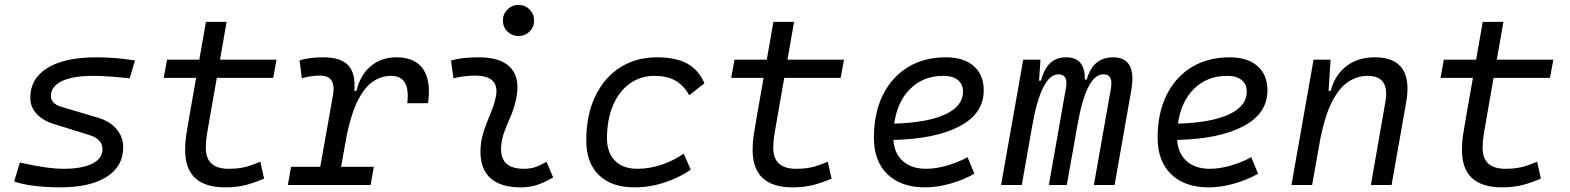

<svg xmlns="http://www.w3.org/2000/svg" viewBox="-20 -764 6485 793"><path d="M228.5 9.8Q169.4 9.8 119.9 3.4Q70.3 -2.9 38.6 -14.6L62 -92.8Q114.3 -80.6 161.4 -73.7Q208.5 -66.9 242.2 -66.9Q319.3 -66.9 361.3 -88.1Q403.3 -109.4 403.3 -147.9Q403.3 -190.4 346.7 -207L200.7 -252.4Q154.8 -267.1 129.9 -295.2Q105 -323.2 105 -359.9Q105 -439.9 176.3 -483.6Q247.6 -527.3 377.4 -527.3Q457.5 -527.3 537.6 -514.2L515.6 -440.4Q472.7 -445.3 432.9 -448Q393.1 -450.7 364.3 -450.7Q281.2 -450.7 235.8 -429Q190.4 -407.2 190.4 -367.7Q190.4 -334.5 236.8 -321.8L383.3 -278.3Q434.1 -263.2 461.4 -231Q488.8 -198.7 488.8 -155.8Q488.8 -77.1 420.7 -33.7Q352.5 9.8 228.5 9.8Z M910.2 9.8Q744.6 9.8 744.6 -144.5Q744.6 -175.8 749 -205.3Q753.4 -234.9 762.7 -287.1L790 -442.4H656.2L669.9 -517.6H803.2L830.6 -673.8H916L888.7 -517.6H1122.1L1108.4 -442.4H875.5L848.1 -287.1Q839.4 -236.8 834.7 -209.2Q830.1 -181.6 830.1 -152.8Q830.1 -66.9 924.3 -66.9Q960.9 -66.9 988.8 -73.2Q1016.6 -79.6 1055.2 -96.2L1070.8 -26.4Q1036.6 -11.2 998 -0.7Q959.5 9.8 910.2 9.8Z M1168.9 0 1182.1 -75.2H1302.7L1355 -369.1Q1370.1 -451.7 1302.7 -451.7Q1265.1 -451.7 1226.6 -440.9L1217.3 -514.6Q1258.8 -527.3 1314.9 -527.3Q1387.2 -527.3 1418.5 -493.9Q1449.7 -460.4 1443.4 -388.7H1452.1Q1468.3 -455.1 1511.7 -491.2Q1555.2 -527.3 1617.7 -527.3Q1694.3 -527.3 1727.8 -478.3Q1761.2 -429.2 1747.6 -337.9H1662.1Q1675.8 -450.7 1594.7 -450.7Q1555.2 -450.7 1521 -427.7Q1486.8 -404.8 1459.5 -352.1Q1432.1 -299.3 1413.1 -210L1388.7 -75.2H1523.9L1510.7 0Z M2237.3 -95.7 2264.6 -31.2Q2235.8 -14.2 2203.9 -2.2Q2171.9 9.8 2130.4 9.8Q2043.9 9.8 2002 -31.7Q1960 -73.2 1964.8 -153.3Q1967.3 -189.9 1979 -224.6Q1990.7 -259.3 2004.6 -292Q2018.6 -324.7 2025.9 -355Q2050.3 -451.7 1942.4 -451.7Q1896 -451.7 1853 -440.4L1842.8 -513.7Q1871.6 -522 1900.4 -524.7Q1929.2 -527.3 1958 -527.3Q2052.7 -527.3 2092 -481Q2131.3 -434.6 2109.4 -345.2Q2101.1 -310.5 2087.9 -280.5Q2074.7 -250.5 2063.5 -221.2Q2052.2 -191.9 2049.8 -157.7Q2043.9 -66.9 2143.1 -66.9Q2169.4 -66.9 2189.7 -73.5Q2210 -80.1 2237.3 -95.7ZM2121.6 -615.2Q2094.7 -615.2 2075.9 -633.8Q2057.1 -652.3 2057.1 -679.2Q2057.1 -706.1 2075.9 -724.9Q2094.7 -743.7 2121.6 -743.7Q2148.4 -743.7 2167.2 -724.9Q2186 -706.1 2186 -679.2Q2186 -652.3 2167.2 -633.8Q2148.4 -615.2 2121.6 -615.2Z M2612.3 -66.9Q2663.1 -66.9 2713.4 -84Q2763.7 -101.1 2803.7 -129.4L2833 -63Q2785.6 -30.3 2724.9 -10.3Q2664.1 9.8 2600.1 9.8Q2505.9 9.8 2453.6 -41Q2401.4 -91.8 2401.4 -183.6Q2401.4 -287.6 2437.7 -364.7Q2474.1 -441.9 2540 -484.6Q2606 -527.3 2694.3 -527.3Q2771.5 -527.3 2818.6 -501.2Q2865.7 -475.1 2889.6 -419.9L2826.7 -370.6Q2803.2 -412.6 2768.3 -431.6Q2733.4 -450.7 2684.1 -450.7Q2625 -450.7 2580.6 -418.5Q2536.1 -386.2 2511.7 -328.4Q2487.3 -270.5 2486.8 -192.4Q2487.3 -133.3 2520.3 -100.1Q2553.2 -66.9 2612.3 -66.9Z M3253.9 9.8Q3088.4 9.8 3088.4 -144.5Q3088.4 -175.8 3092.8 -205.3Q3097.2 -234.9 3106.4 -287.1L3133.8 -442.4H3000L3013.7 -517.6H3147L3174.3 -673.8H3259.8L3232.4 -517.6H3465.8L3452.1 -442.4H3219.2L3191.9 -287.1Q3183.1 -236.8 3178.5 -209.2Q3173.8 -181.6 3173.8 -152.8Q3173.8 -66.9 3268.1 -66.9Q3304.7 -66.9 3332.5 -73.2Q3360.4 -79.6 3398.9 -96.2L3414.6 -26.4Q3380.4 -11.2 3341.8 -0.7Q3303.2 9.8 3253.9 9.8Z M3805.2 -66.9Q3844.2 -66.9 3889.4 -79.6Q3934.6 -92.3 3976.1 -114.7L4004.4 -46.4Q3957 -20 3903.6 -5.1Q3850.1 9.8 3800.8 9.8Q3701.2 9.8 3645.3 -44.4Q3589.4 -98.6 3589.4 -194.8Q3589.4 -296.4 3626 -370.8Q3662.6 -445.3 3729.5 -486.3Q3796.4 -527.3 3886.7 -527.3Q3960.4 -527.3 4001.7 -491.2Q4043 -455.1 4043 -390.6Q4043 -295.9 3944.6 -243.2Q3846.2 -190.4 3669.9 -186Q3673.8 -129.9 3709.2 -98.4Q3744.6 -66.9 3805.2 -66.9ZM3673.3 -253.4Q3809.1 -257.3 3883.3 -291.3Q3957.5 -325.2 3957.5 -385.7Q3957.5 -416 3936.5 -433.3Q3915.5 -450.7 3876.5 -450.7Q3793.9 -450.7 3740 -397.7Q3686 -344.7 3673.3 -253.4Z M4277.3 -517.6 4271.5 -430.7H4279.3Q4293 -481.4 4318.6 -504.4Q4344.2 -527.3 4382.8 -527.3Q4462.9 -527.3 4460.4 -435.5H4468.3Q4482.4 -483.9 4509.8 -505.6Q4537.1 -527.3 4577.6 -527.3Q4676.3 -527.3 4652.3 -390.6L4583.5 0H4498L4568.4 -399.4Q4578.1 -457 4538.1 -457Q4501 -457 4474.4 -403.3Q4447.8 -349.6 4430.7 -249V-251L4386.2 0H4312L4382.3 -399.4Q4393.6 -457 4351.1 -457Q4315.4 -457 4288.1 -401.6Q4260.7 -346.2 4243.2 -242.7V-243.7L4200.2 0H4114.7L4206.1 -517.6Z M4977.1 -66.9Q5016.1 -66.9 5061.3 -79.6Q5106.4 -92.3 5147.9 -114.7L5176.3 -46.4Q5128.9 -20 5075.4 -5.1Q5022 9.8 4972.7 9.8Q4873 9.8 4817.1 -44.4Q4761.2 -98.6 4761.2 -194.8Q4761.2 -296.4 4797.9 -370.8Q4834.5 -445.3 4901.4 -486.3Q4968.3 -527.3 5058.6 -527.3Q5132.3 -527.3 5173.6 -491.2Q5214.8 -455.1 5214.8 -390.6Q5214.8 -295.9 5116.5 -243.2Q5018.1 -190.4 4841.8 -186Q4845.7 -129.9 4881.1 -98.4Q4916.5 -66.9 4977.1 -66.9ZM4845.2 -253.4Q4981 -257.3 5055.2 -291.3Q5129.4 -325.2 5129.4 -385.7Q5129.4 -416 5108.4 -433.3Q5087.4 -450.7 5048.3 -450.7Q4965.8 -450.7 4911.9 -397.7Q4857.9 -344.7 4845.2 -253.4Z M5314 0 5405.3 -517.6H5475.6L5467.3 -388.7H5476.1Q5493.7 -455.1 5541.3 -491.2Q5588.9 -527.3 5657.7 -527.3Q5820.8 -527.3 5787.6 -340.3L5727.5 0H5642.1L5702.1 -344.2Q5720.7 -450.7 5628.4 -450.7Q5585.9 -450.7 5548.8 -426.3Q5511.7 -401.9 5482.4 -345.5Q5453.1 -289.1 5433.6 -192.9L5399.4 0Z M6183.6 9.8Q6018.1 9.8 6018.1 -144.5Q6018.1 -175.8 6022.5 -205.3Q6026.9 -234.9 6036.1 -287.1L6063.5 -442.4H5929.7L5943.4 -517.6H6076.7L6104 -673.8H6189.5L6162.1 -517.6H6395.5L6381.8 -442.4H6148.9L6121.6 -287.1Q6112.8 -236.8 6108.2 -209.2Q6103.5 -181.6 6103.5 -152.8Q6103.5 -66.9 6197.8 -66.9Q6234.4 -66.9 6262.2 -73.2Q6290 -79.6 6328.6 -96.2L6344.2 -26.4Q6310.1 -11.2 6271.5 -0.7Q6232.9 9.8 6183.6 9.8Z"/></svg>

Font: Cascadia Mono PL SemiLight
Style: Italic
Weight: 350
Italic angle: -10°
Monospace: yes
Designer: Aaron Bell
Foundry: Saja Typeworks
Version: Version 2404.023; ttfautohint (v1.8.4)